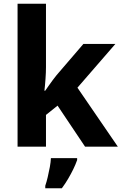

<svg xmlns="http://www.w3.org/2000/svg" viewBox="-20 -780 650 1021"><path d="M224.5 -422.8Q224.5 -395.8 222 -360.7Q219.6 -325.5 216.2 -297.4H220.2Q227.4 -307.8 238.2 -323.1Q249 -338.4 260.6 -354.2Q272.1 -370 281.1 -380.6L423.5 -546.4H593.6L391.8 -313.7L606.7 0H432.4L286.1 -218.3L224.5 -168.9V0H73.4V-760H224.5ZM390.2 71.2Q381.9 94.7 369.7 119.8Q357.5 144.8 342.5 170.4Q327.6 195.9 309 221H220.7V207.8Q227.5 188.3 233.8 161.5Q240.2 134.7 245.1 107.8Q249.9 80.8 250.7 61H390.2Z"/></svg>

Font: Noto Sans Khmer
Style: Regular
Weight: 400
Designer: Danh Hong and the Monotype Design Team
Foundry: Monotype Imaging Inc.
Version: Version 2.003